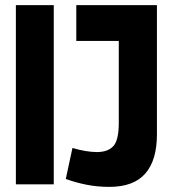

<svg xmlns="http://www.w3.org/2000/svg" viewBox="-20 -720 669 750"><path d="M42 0V-700H190V0ZM237 -21 263 -142Q290 -134 314.5 -130Q339 -126 358 -126Q402 -126 423 -149.5Q444 -173 444 -240V-560H278V-700H593V-195Q593 -94 547.5 -42Q502 10 407 10Q360 10 317.5 1.5Q275 -7 237 -21Z"/></svg>

Font: Georama SemiCondensed
Style: Bold
Weight: 700
Width: 4
Designer: Jean-Baptiste Levee
Foundry: Production Type
Version: Version 1.000